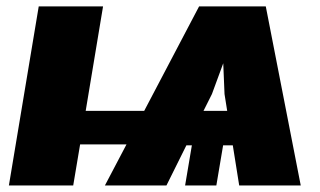

<svg xmlns="http://www.w3.org/2000/svg" viewBox="-20 -565 976 585"><path d="M7.1 0 98 -545.5H294L241.1 -227.3H419.4L586.6 -545.5H789.8L896.3 0H708.8L689.3 -122.2H659.8L639.2 0H544L564.6 -122.2H547.9L487.2 0H299.7L365.4 -125H224.1L203.1 0ZM600.1 -227.3H672.2L664.1 -278.4L660.2 -372.2L625.7 -278.4Z"/></svg>

Font: Inter P Black
Style: Italic
Weight: 900
Italic angle: -9.40001°
Designer: Rasmus Andersson
Foundry: rsms
Version: Version 3.018;git-588b23468